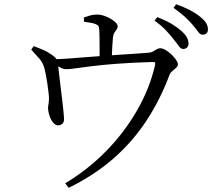

<svg xmlns="http://www.w3.org/2000/svg" viewBox="-20 -829 1040 916"><path d="M807.3 -642.6Q791.9 -662.8 771.1 -684.8Q750.3 -706.9 717.3 -730.4L730 -747.2Q769.3 -732.6 797.7 -715.6Q826.1 -698.5 844.8 -681.9Q863.7 -664.9 871.6 -650.2Q879.5 -635.5 879.5 -620.7Q879.5 -609.3 872.2 -602.3Q865 -595.3 853.9 -595.3Q842.4 -595.3 832.7 -609.7Q823 -624 807.3 -642.6ZM898.9 -710.8Q882.2 -730.2 862.1 -748.9Q842 -767.7 807.9 -791.4L820.4 -808.8Q859.1 -794.9 886.8 -780.3Q914.5 -765.7 934.2 -749.7Q954.7 -733.6 963.4 -718.9Q972.1 -704.2 972.1 -688.5Q972.1 -676.9 965.3 -670.2Q958.4 -663.5 946.7 -663.5Q934.7 -663.5 925 -677.7Q915.3 -691.8 898.9 -710.8ZM129.1 -592 141 -609.2Q163 -600.4 183.3 -592.1Q203.7 -583.7 220.3 -572.2Q242.2 -558 249.1 -547.7Q256.1 -537.5 257.3 -519.4Q257.5 -512.8 260.6 -486.4Q263.7 -460 267.9 -424.9Q272.2 -389.8 276.4 -355.3Q280.5 -320.7 283 -295.4Q285.5 -270.1 285.5 -263.7Q286.3 -247.4 278.5 -239.6Q270.7 -231.8 258.9 -231Q245.2 -230.2 234.1 -243.5Q223 -256.7 216.6 -275.5Q210.2 -294.3 209.4 -308.4Q208.4 -317.2 210.9 -329.6Q213.4 -342 213.7 -355.4Q213.9 -367.8 211.6 -387.1Q209.3 -406.4 206.2 -428.2Q203.1 -450 199.4 -469Q195.7 -488 192.8 -499.7Q185.8 -528.7 167.4 -549.7Q149.1 -570.8 129.1 -592ZM229.6 -529 229 -546Q260.4 -546.5 304 -549.6Q347.6 -552.7 394.4 -556.6Q441.2 -560.5 481.6 -563Q516.8 -566 556.7 -568.4Q596.7 -570.8 633.2 -573.3Q669.8 -575.8 693.8 -578Q703.2 -579.2 711.6 -584.4Q720.1 -589.6 728.2 -594.2Q736.3 -598.9 744.4 -598.9Q755.5 -598.9 769.9 -590.4Q784.4 -581.9 797.7 -569.3Q811 -556.7 819.9 -543.7Q828.8 -530.7 828.8 -522.3Q828.8 -513.6 820.7 -505.9Q812.5 -498.3 802.8 -490.6Q793.1 -483 789.4 -473.5Q744.9 -354.3 679.4 -254.3Q613.9 -154.3 522.7 -74Q431.4 6.2 307.6 67.1L290.9 45.4Q398 -18.3 485.5 -107.4Q573.1 -196.5 633.5 -301.7Q694 -406.8 719.4 -516.7Q721.6 -527.6 719.4 -530.5Q717.2 -533.4 706.8 -533.2Q607.3 -530.2 535.8 -524.7Q464.3 -519.2 415.8 -513Q367.4 -506.8 338.7 -502.8Q310 -498.8 296.8 -498.8Q281.9 -498.8 268.1 -506.7Q254.2 -514.6 229.6 -529ZM381 -725.2 380 -745.6Q397.4 -751.8 411.9 -755.7Q426.3 -759.6 442.4 -759.6Q463.8 -759.6 486.7 -749.9Q509.6 -740.3 525.5 -727.3Q541.3 -714.4 541.3 -704.5Q541.3 -695 535.9 -687.8Q530.6 -680.6 525.3 -672.3Q520.1 -664 518.7 -648.8Q517.3 -633.8 516 -612.3Q514.7 -590.8 514 -570.1Q513.2 -549.4 513.2 -535L455.2 -534.4Q455.2 -540.4 455.2 -558.6Q455.2 -576.9 455.2 -600.6Q455.2 -624.2 454.7 -646.2Q454.2 -668.2 454 -680.7Q453 -696.9 450.4 -703.2Q447.8 -709.4 435.8 -714.3Q426.2 -718.3 411.1 -720.7Q396 -723.2 381 -725.2Z"/></svg>

Font: Noto Serif TC
Style: Regular
Weight: 200
Designer: Ryoko NISHIZUKA 西塚涼子 (kana & ideographs); Frank Grießhammer (Latin, Greek & Cyrillic); Wenlong ZHANG 张文龙 (bopomofo); San
Foundry: Adobe
Version: Version 2.001;hotconv 1.1.0;makeotfexe 2.6.0